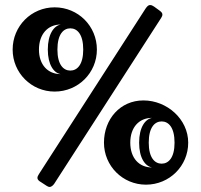

<svg xmlns="http://www.w3.org/2000/svg" viewBox="-20 -730 794 759"><path d="M617 -659C620 -664 622 -668 622 -672C622 -678 619 -682 611 -688L589 -704C583 -708 579 -710 573 -710C568 -710 563 -707 556 -697L134 -42C130 -36 128 -31 128 -27C128 -19 135 -14 142 -10L165 5C169 7 172 9 176 9C184 9 190 2 194 -3ZM30 -534C30 -442 104 -368 196 -368C289 -368 363 -442 363 -534C363 -627 289 -701 196 -701C104 -701 30 -627 30 -534ZM258 -451C231 -451 207 -474 207 -534C207 -595 231 -618 258 -618C285 -618 309 -595 309 -534C309 -474 285 -451 258 -451ZM391 -166C391 -74 465 0 557 0C650 0 724 -74 724 -166C724 -259 640 -333 547 -333C455 -333 391 -259 391 -166ZM619 -83C592 -83 568 -106 568 -166C568 -227 592 -250 619 -250C646 -250 670 -227 670 -166C670 -106 646 -83 619 -83ZM220 -437C169 -437 134 -474 134 -534C134 -595 169 -633 220 -633C193 -628 169 -595 169 -534C169 -474 193 -441 220 -437ZM581 -68C530 -68 495 -105 495 -166C495 -227 530 -264 581 -264C554 -259 530 -227 530 -166C530 -105 554 -73 581 -68Z"/></svg>

Font: Fascinate Inline
Style: Regular
Weight: 900
Designer: Astigmatic (AOETI)
Foundry: Astigmatic (AOETI)
Version: Version 1.000